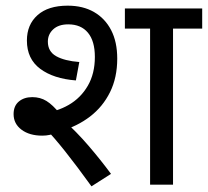

<svg xmlns="http://www.w3.org/2000/svg" viewBox="-20 -652 734 678"><path d="M591 -551V0H510V-551H421V-622H694V-551ZM129 -173Q84 -173 56 -194Q28 -215 28 -249Q28 -278 46.5 -293.5Q65 -309 94 -309Q122 -309 144 -295.5Q166 -282 191 -251L202 -230Q250 -187 292.5 -137.5Q335 -88 372 -38L303 6Q251 -66 210.5 -117Q170 -168 137 -202L125 -251Q180 -257 222.5 -281.5Q265 -306 290 -349Q315 -392 315 -451Q315 -507 290.5 -536.5Q266 -566 221 -566Q187 -566 168 -548.5Q149 -531 149 -505Q149 -470 178.5 -453.5Q208 -437 260 -433L248 -368Q169 -374 122 -409Q75 -444 75 -509Q75 -565 112.5 -598.5Q150 -632 219 -632Q273 -632 312 -609.5Q351 -587 372.5 -545.5Q394 -504 394 -445Q394 -378 368.5 -326.5Q343 -275 298 -240.5Q253 -206 194 -189L183 -182Q166 -178 154.5 -175.5Q143 -173 129 -173Z"/></svg>

Font: hindi15
Style: Regular
Weight: 400
Designer: Jelle Bosma - Monotype Design Team
Foundry: Monotype Imaging Inc.
Version: Version 2.006